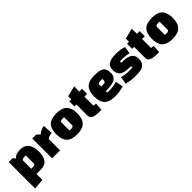

<svg xmlns="http://www.w3.org/2000/svg" viewBox="272 -1945 3425 3425"><g transform="rotate(-45 1984.5 -232.5)"><path d="M50 -500H150L187 -450Q231 -515 350 -515Q411 -515 455 -492Q499 -469 522 -429Q565 -354 565 -250Q565 -123 510 -58Q488 -33 451 -16.5Q414 0 365 0H250V150L50 165ZM250 -332V-131H281Q317 -131 333.5 -138.5Q350 -146 350 -173V-369H319Q297 -369 284 -367Q271 -365 261 -356.5Q251 -348 250 -332Z M645 -500H745L800 -444Q859 -498 948 -515L960 -326Q936 -325 897.5 -314Q859 -303 845 -286V0H645Z M1062.5 -50.5Q1000 -116 1000 -250Q1000 -384 1062.5 -449.5Q1125 -515 1265 -515Q1405 -515 1467.5 -449.5Q1530 -384 1530 -250Q1530 -116 1467.5 -50.5Q1405 15 1265 15Q1125 15 1062.5 -50.5ZM1215 -327V-131H1246Q1282 -131 1298.5 -138.5Q1315 -146 1315 -173V-369H1284Q1248 -369 1231.5 -361.5Q1215 -354 1215 -327Z M1580 -371V-500H1630V-580L1830 -630V-500H1899V-371H1830V-143Q1856 -138 1889 -136L1880 11Q1743 11 1702 -4Q1651 -22 1638 -52Q1630 -70 1630 -94V-371Z M2169 -170V-135Q2199 -132 2229 -132Q2322 -132 2417 -162L2441 -15Q2329 15 2219 15Q2079 15 2016.5 -50.5Q1954 -116 1954 -250Q1954 -384 2016.5 -449.5Q2079 -515 2218.5 -515Q2358 -515 2411 -477Q2464 -439 2464 -335Q2464 -247 2400.5 -208.5Q2337 -170 2169 -170ZM2169 -327V-286H2210Q2246 -286 2262.5 -293.5Q2279 -301 2279 -328V-369H2238Q2202 -369 2185.5 -361.5Q2169 -354 2169 -327Z M2969 -484 2946 -348Q2868 -370 2790 -370Q2766 -370 2722 -366V-334Q2884 -334 2942 -286Q2971 -262 2983 -233.5Q2995 -205 2995 -164.5Q2995 -124 2985.5 -92Q2976 -60 2956.5 -41Q2937 -22 2916 -10Q2895 2 2861 7Q2808 15 2738 15Q2614 15 2514 -14L2539 -156Q2623 -130 2721 -130Q2766 -130 2803 -134V-166Q2643 -166 2582.5 -208Q2522 -250 2522 -347.5Q2522 -445 2586.5 -480Q2651 -515 2763 -515Q2875 -515 2969 -484Z M3035 -371V-500H3085V-580L3285 -630V-500H3354V-371H3285V-143Q3311 -138 3344 -136L3335 11Q3198 11 3157 -4Q3106 -22 3093 -52Q3085 -70 3085 -94V-371Z M3471.5 -50.5Q3409 -116 3409 -250Q3409 -384 3471.5 -449.5Q3534 -515 3674 -515Q3814 -515 3876.5 -449.5Q3939 -384 3939 -250Q3939 -116 3876.5 -50.5Q3814 15 3674 15Q3534 15 3471.5 -50.5ZM3624 -327V-131H3655Q3691 -131 3707.5 -138.5Q3724 -146 3724 -173V-369H3693Q3657 -369 3640.5 -361.5Q3624 -354 3624 -327Z"/></g></svg>

Font: Myanmar Thuriya
Style: Regular
Weight: 400
Designer: Danh Hong
Foundry: Google Inc.
Version: Version 2.00 November 23, 2015